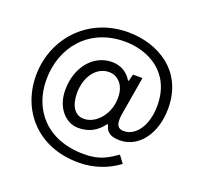

<svg xmlns="http://www.w3.org/2000/svg" viewBox="-133 -806 1102 1065"><g transform="rotate(20 418.0 -274.0)"><path d="M637 -7C584 29 540 59 448 59C227 59 111 -83 111 -259C111 -448 235 -606 449 -606C587 -606 739 -530 739 -333C739 -212 680 -137 612 -137C576 -137 561 -157 570 -219L609 -449H553L544 -413C543 -407 539 -407 538 -409C515 -448 476 -475 421 -475C308 -475 229 -371 229 -243C228 -136 294 -67 368 -67C435 -67 479 -97 509 -137C515 -144 517 -145 520 -135C529 -97 557 -81 608 -81C718 -81 801 -187 801 -339C801 -564 621 -661 449 -661C210 -661 49 -477 49 -261C49 -55 193 113 435 113C526 113 607 83 669 36ZM296 -247C296 -341 348 -417 425 -417C479 -417 531 -368 517 -269C506 -191 447 -125 379 -125C327 -125 296 -172 296 -247Z"/></g></svg>

Font: Cheyenne Sans Light
Style: Regular
Weight: 300
Designer: The Public Sans project authors (U.S. Web Design System), Libre Franklin designed by Pablo Impallari and Rodrigo Fuenzal
Foundry: The Cheyenne Sans Project Authors
Version: Version 2.007